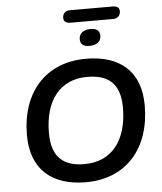

<svg xmlns="http://www.w3.org/2000/svg" viewBox="-62 -1013 906 1077"><g transform="rotate(-5 390.5 -474.5)"><path d="M378 10C607 10 744 -150 744 -391C744 -587 624 -680 438 -680C209 -680 71 -521 71 -281C71 -84 193 10 378 10ZM380 -92C265 -92 195 -142 195 -283C195 -464 281 -578 435 -578C551 -578 621 -529 621 -389C621 -208 535 -92 380 -92ZM369 -889H609C636 -889 651 -906 651 -930C651 -948 639 -959 613 -959H373C346 -959 331 -943 331 -919C331 -901 343 -889 369 -889ZM464 -750C506 -750 530 -770 530 -803C530 -830 512 -844 479 -844C439 -844 413 -826 413 -791C413 -766 429 -750 464 -750Z"/></g></svg>

Font: SN Pro Semibold
Style: Italic
Weight: 600
Italic angle: -9°
Designer: Tobias Whetton
Foundry: Supernotes
Version: Version 1.001;Glyphs 3.2 (3249)